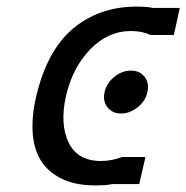

<svg xmlns="http://www.w3.org/2000/svg" viewBox="-20 -550 565 582"><path d="M305.5 -225Q291 -244 297 -271Q303 -298 326.5 -317Q350 -336 377 -336Q404 -336 418.5 -317Q433 -298 427 -271Q421 -244 397.5 -225Q374 -206 347 -206Q320 -206 305.5 -225ZM180 -259Q161 -174 188 -118Q215 -62 286 -62Q318 -62 350 -74H421L402 8H320Q303 12 269 12Q232 12 204 5Q171 -3 145 -21Q116 -41 100 -70Q82 -103 79 -148Q76 -201 90 -259Q123 -398 202 -464Q282 -530 394 -530Q427 -530 443 -526H525L507 -444H436Q411 -456 377 -456Q307 -456 253 -400Q200 -345 180 -259Z"/></svg>

Font: Miedinger
Style: Italic
Weight: 400
Italic angle: -13°
Version: Version 001.000